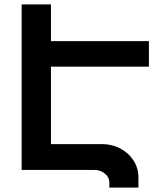

<svg xmlns="http://www.w3.org/2000/svg" viewBox="-20 -777 719 878"><path d="M213 -472V-118H448Q491 -118 529 -98.5Q567 -79 590 -44Q613 -9 613 35V81H480V58Q480 33 459 16.5Q438 0 412 0H79V-757H213V-589H661V-472Z"/></svg>

Font: Montserrat arm2 Medium
Style: Regular
Weight: 500
Designer: Julieta Ulanovsky
Foundry: Julieta Ulanovsky
Version: Version 6.000